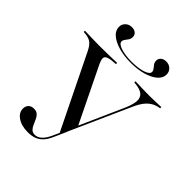

<svg xmlns="http://www.w3.org/2000/svg" viewBox="-234 -870 996 996"><g transform="rotate(45 264.0 -372.0)"><path d="M269.4 -96.8 68.5 -507.3Q52.4 -539.5 34.7 -550Q16.9 -560.5 -16.1 -562.1V-571Q6.5 -570.2 35.5 -569.4Q64.5 -568.5 95.2 -568.5Q137.1 -568.5 168.5 -569.4Q200 -570.2 220.2 -571V-562.1Q183.1 -560.5 166.5 -554.4Q150 -548.4 150 -534.7Q150 -521 163.7 -493.5L310.5 -191.9L299.2 -179.8L412.1 -433.1Q431.5 -476.6 432.7 -504Q433.9 -531.5 414.9 -545.6Q396 -559.7 354.8 -562.1V-571Q375 -570.2 402 -569.4Q429 -568.5 461.3 -568.5Q483.9 -568.5 503.6 -569.4Q523.4 -570.2 544.4 -571V-562.1Q521 -558.9 502.4 -548.8Q483.9 -538.7 468.1 -519.4Q452.4 -500 437.9 -467.7L271.8 -96.8ZM146.8 11.3Q100 11.3 71 -8.5Q41.9 -28.2 41.9 -58.1Q41.9 -75.8 52.8 -87.1Q63.7 -98.4 83.1 -98.4Q101.6 -98.4 111.7 -89.1Q121.8 -79.8 128.2 -65.7Q134.7 -51.6 140.7 -37.5Q146.8 -23.4 156 -14.1Q165.3 -4.8 181.5 -4.8Q200.8 -4.8 217.7 -19.8Q234.7 -34.7 249.2 -66.1L283.1 -141.1L289.5 -134.7L258.9 -66.1Q246.8 -38.7 231.5 -21.8Q216.1 -4.8 195.6 3.2Q175 11.3 146.8 11.3ZM269.4 -621Q218.5 -621 179 -632.7Q139.5 -644.4 116.9 -664.1Q94.4 -683.9 94.4 -709.7Q94.4 -729.8 108.5 -743.1Q122.6 -756.5 143.5 -756.5Q162.1 -756.5 172.6 -747.2Q183.1 -737.9 183.1 -722.6Q183.1 -710.5 176.6 -700.8Q170.2 -691.1 163.7 -683.1Q157.3 -675 157.3 -666.1Q157.3 -649.2 189.5 -638.7Q221.8 -628.2 268.5 -628.2Q316.9 -628.2 349.2 -638.7Q381.5 -649.2 381.5 -666.1Q381.5 -675 375 -683.1Q368.5 -691.1 361.7 -700.4Q354.8 -709.7 354.8 -722.6Q354.8 -737.9 366.1 -747.2Q377.4 -756.5 395.2 -756.5Q416.9 -756.5 430.6 -743.1Q444.4 -729.8 444.4 -709.7Q444.4 -683.9 421.8 -664.1Q399.2 -644.4 359.7 -632.7Q320.2 -621 269.4 -621Z"/></g></svg>

Font: Playfair 144pt
Style: Regular
Weight: 400
Designer: Claus Eggers Sørensen
Foundry: Claus Eggers Sørensen
Version: Version 2.001;gftools[0.9.30]